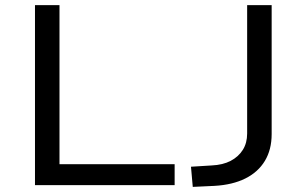

<svg xmlns="http://www.w3.org/2000/svg" viewBox="-20 -725 1201 752"><path d="M117 0V-705H213V-82H664V0ZM735 7 728 -72 809 -77Q853 -79 883.5 -95Q914 -111 931 -138Q948 -165 948 -202V-705H1044V-200Q1044 -139 1017.5 -95Q991 -51 941 -26Q891 -1 820 3Z"/></svg>

Font: Nunito Sans 10pt Expanded
Style: Regular
Weight: 400
Width: 7
Designer: Vernon Adams
Foundry: Vernon Adams
Version: Version 3.101;gftools[0.9.27]